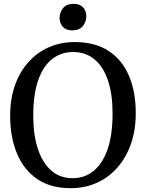

<svg xmlns="http://www.w3.org/2000/svg" viewBox="-20 -971 762 1002"><path d="M354.5 11Q247 12.5 175.5 -35.8Q104 -84 68.5 -169.8Q33 -255.5 33 -367Q33 -455.5 58.2 -526.2Q83.5 -597 129 -647.5Q174.5 -698 236 -724.8Q297.5 -751.5 369.5 -751.5Q475.5 -751.5 546.2 -705.5Q617 -659.5 652.8 -576Q688.5 -492.5 688.5 -380Q688.5 -292 663.5 -220.5Q638.5 -149 593.5 -97.5Q548.5 -46 487.5 -18Q426.5 10 354.5 11ZM359 -41Q421.5 -41 468.5 -79Q515.5 -117 541.5 -192.2Q567.5 -267.5 567.5 -379.5Q567.5 -479.5 543.5 -551Q519.5 -622.5 473.5 -661Q427.5 -699.5 361.5 -699.5Q299 -699.5 252.2 -663Q205.5 -626.5 179.5 -552.8Q153.5 -479 153.5 -367.5Q153.5 -267.5 177.5 -194.5Q201.5 -121.5 247.2 -81.2Q293 -41 359 -41ZM356.5 -812.5Q324 -812.5 307.5 -831.5Q291 -850.5 291 -877Q291 -906 309 -928.5Q327 -951 364 -951H365Q397.5 -951 414 -932.2Q430.5 -913.5 430.5 -887Q430.5 -858 412.5 -835.2Q394.5 -812.5 357.5 -812.5Z"/></svg>

Font: Merriweather 20pt
Style: Regular
Weight: 400
Version: Version 2.100